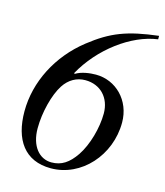

<svg xmlns="http://www.w3.org/2000/svg" viewBox="-105 -766 732 853"><g transform="rotate(15 260.5 -339.5)"><path d="M373 -289C373 -223 350 -140 315 -88C283 -41 250 -19 204 -19C148 -19 106 -68 106 -150C106 -223 128 -309 158 -355C182 -392 217 -411 256 -411C326 -411 373 -361 373 -289ZM521 -686C379 -669 308 -642 214 -568C98 -477 30 -343 30 -208C30 -77 88 7 208 7C348 7 462 -120 462 -271C462 -373 387 -447 295 -447C267 -447 229 -442 203 -426L199 -428C269 -555 401 -654 521 -670Z"/></g></svg>

Font: XITS
Style: Italic
Weight: 400
Italic angle: -16.33°
Designer: MicroPress Inc., with final additions and corrections provided by Coen Hoffman, Elsevier (retired)
Version: Version 1.302